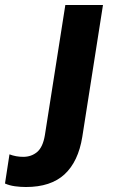

<svg xmlns="http://www.w3.org/2000/svg" viewBox="-158 -527 452 770"><path d="M-54 223Q-76 223 -98 220Q-120 217 -138 209L-120 92Q-94 102 -65 102Q-32 102 -9 82.5Q14 63 22 15L104 -507H255L172 22Q156 121 101 172Q46 223 -54 223Z"/></svg>

Font: Mulish ExtraBold
Style: Italic
Weight: 800
Italic angle: -9°
Designer: Vernon Adams
Foundry: Vernon Adams
Version: Version 3.603; ttfautohint (v1.8.3)